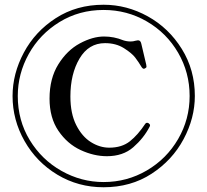

<svg xmlns="http://www.w3.org/2000/svg" viewBox="-20 -777 875 810"><path d="M33 -372Q33 -466 80.5 -555Q128 -644 215.5 -700.5Q303 -757 417 -757Q515 -757 603.5 -708Q692 -659 747 -570.5Q802 -482 802 -372Q802 -279 754.5 -190Q707 -101 619.5 -44Q532 13 417 13Q310 13 222 -40Q134 -93 83.5 -182Q33 -271 33 -372ZM780 -372Q780 -471 731.5 -554.5Q683 -638 599.5 -686.5Q516 -735 417 -735Q314 -735 231 -684Q148 -633 101.5 -549.5Q55 -466 55 -372Q55 -269 105.5 -186Q156 -103 239.5 -56Q323 -9 417 -9Q516 -9 599.5 -58Q683 -107 731.5 -190.5Q780 -274 780 -372ZM189 -361Q189 -446 226 -505.5Q263 -565 317 -594Q371 -623 419 -623Q461 -623 500 -607Q515 -602 531 -602Q542 -602 551 -605Q559 -607 562 -607Q573 -607 576 -593L597 -504Q598 -500 598 -495Q598 -492 591 -488L587 -487Q582 -487 578 -493Q565 -515 550.5 -534Q536 -553 502.5 -574Q469 -595 423 -595Q354 -595 315.5 -530Q277 -465 277 -370Q277 -298 301.5 -249.5Q326 -201 363.5 -177.5Q401 -154 441 -154Q494 -154 528 -181Q562 -208 593 -255Q596 -259 600 -259Q604 -259 607 -257Q613 -253 613 -248Q613 -246 611 -242Q586 -194 542.5 -156Q499 -118 431 -118Q376 -118 320 -144Q264 -170 226.5 -225Q189 -280 189 -361Z"/></svg>

Font: Shippori Mincho B1 SemiBold
Style: Regular
Weight: 600
Designer: FONTDASU
Foundry: FONTDASU / Google Inc. / but / Adobe
Version: Version 3.110; ttfautohint (v1.8.3)